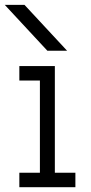

<svg xmlns="http://www.w3.org/2000/svg" viewBox="-36 -783 380 803"><path d="M162.1 -570.8 -16.1 -762.7H66.4L244.6 -570.8ZM44.9 0V-60.5H130.9V-446.3H44.9V-506.8H193.4V-60.5H279.3V0Z"/></svg>

Font: Kay Pho Du
Style: Regular
Weight: 400
Designer: Victor Gaultney, Khu Oo Reh
Foundry: SIL International
Version: Version 3.000